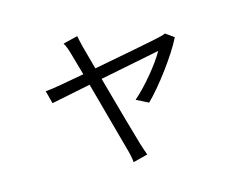

<svg xmlns="http://www.w3.org/2000/svg" viewBox="-98 -750 1195 980"><g transform="rotate(-15 500.0 -260.0)"><path d="M862 -474 818 -505C808 -500 793 -496 782 -494C749 -486 573 -452 429 -425L396 -546C390 -571 385 -592 382 -608L305 -589C314 -574 321 -556 328 -531L362 -412L235 -389C206 -384 182 -380 154 -378L172 -310L379 -352L480 18C487 42 492 66 494 88L571 68C564 50 555 21 549 2C536 -40 486 -220 446 -365L762 -428C727 -366 650 -272 586 -217L649 -185C717 -251 821 -390 862 -474Z"/></g></svg>

Font: Noto Sans HK DemiLight
Style: Regular
Weight: 350
Designer: Ryoko NISHIZUKA 西塚涼子 (kana, bopomofo & ideographs); Paul D. Hunt (Latin, Greek & Cyrillic); Sandoll Communications 산돌커뮤니
Foundry: Adobe
Version: Version 2.004;hotconv 1.0.118;makeotfexe 2.5.65603